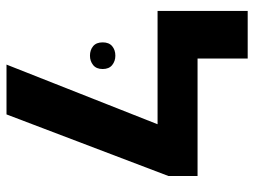

<svg xmlns="http://www.w3.org/2000/svg" viewBox="-118 -682 800 605"><g transform="rotate(90 282.5 -380.0)"><path d="M165 -602H535V-510L341 0H184L372 -476H15V-760H165ZM114 -303Q114 -323 126 -333Q138 -343 156 -343Q173 -343 185.5 -333Q198 -323 198 -303Q198 -283 185.5 -273Q173 -263 156 -263Q138 -263 126 -273Q114 -283 114 -303Z"/></g></svg>

Font: Noto Sans Hebrew
Style: Bold
Weight: 700
Designer: Monotype Design Team
Foundry: Monotype Imaging Inc.
Version: Version 2.003